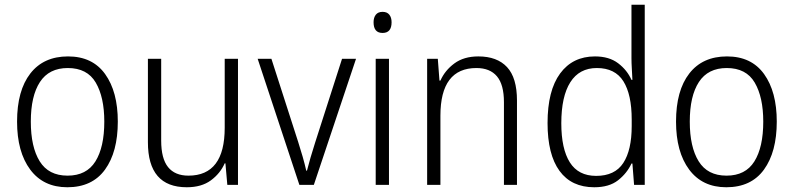

<svg xmlns="http://www.w3.org/2000/svg" viewBox="-20 -780 3349 810"><path d="M477 -267Q477 -139 423 -64.5Q369 10 264 10Q163 10 107.5 -64.5Q52 -139 52 -267Q52 -398 108 -470Q164 -542 267 -542Q370 -542 423.5 -467.5Q477 -393 477 -267ZM110 -267Q110 -160 147.5 -99.5Q185 -39 265 -39Q345 -39 382.5 -99Q420 -159 420 -267Q420 -370 384 -431.5Q348 -493 266 -493Q187 -493 148.5 -434Q110 -375 110 -267Z M984 -532V0H939L931 -91H928Q909 -48 869.5 -19Q830 10 768 10Q604 10 604 -180V-532H660V-187Q660 -111 689 -75Q718 -39 775 -39Q928 -39 928 -241V-532Z M1243 0 1067 -532H1125L1238 -181Q1248 -150 1257 -118.5Q1266 -87 1272 -60H1275Q1281 -84 1290 -115Q1299 -146 1309 -177L1423 -532H1482L1304 0Z M1594 -730Q1613 -730 1622.5 -718Q1632 -706 1632 -686Q1632 -641 1594 -641Q1556 -641 1556 -686Q1556 -706 1565.5 -718Q1575 -730 1594 -730ZM1621 -532V0H1565V-532Z M1998 -542Q2077 -542 2119 -497Q2161 -452 2161 -356V0H2106V-349Q2106 -423 2076.5 -458Q2047 -493 1990 -493Q1838 -493 1838 -292V0H1782V-532H1827L1834 -440H1838Q1857 -483 1897 -512.5Q1937 -542 1998 -542Z M2487 10Q2391 10 2340.5 -59Q2290 -128 2290 -261Q2290 -398 2343 -470Q2396 -542 2490 -542Q2550 -542 2588 -513Q2626 -484 2644 -443H2648Q2647 -466 2645.5 -490.5Q2644 -515 2644 -535V-760H2700V0H2655L2648 -90H2644Q2625 -49 2587.5 -19.5Q2550 10 2487 10ZM2495 -38Q2574 -38 2609.5 -92.5Q2645 -147 2645 -248V-276Q2645 -381 2610 -437Q2575 -493 2498 -493Q2424 -493 2386 -433Q2348 -373 2348 -260Q2348 -152 2384 -95Q2420 -38 2495 -38Z M3257 -267Q3257 -139 3203 -64.5Q3149 10 3044 10Q2943 10 2887.5 -64.5Q2832 -139 2832 -267Q2832 -398 2888 -470Q2944 -542 3047 -542Q3150 -542 3203.5 -467.5Q3257 -393 3257 -267ZM2890 -267Q2890 -160 2927.5 -99.5Q2965 -39 3045 -39Q3125 -39 3162.5 -99Q3200 -159 3200 -267Q3200 -370 3164 -431.5Q3128 -493 3046 -493Q2967 -493 2928.5 -434Q2890 -375 2890 -267Z"/></svg>

Font: Noto Sans Kannada SemiCondensed Light
Style: Regular
Weight: 300
Width: 4
Designer: Jelle Bosma - Monotype Design Team
Foundry: Monotype Imaging Inc.
Version: Version 2.005; ttfautohint (v1.8.4.7-5d5b)